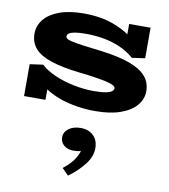

<svg xmlns="http://www.w3.org/2000/svg" viewBox="-92 -562 891 1015"><g transform="rotate(10 353.0 -54.5)"><path d="M422 14Q375 14 329.5 7Q284 0 242.5 -13.5Q201 -27 165.5 -48.5Q130 -70 102 -100L155 -117V1H40V-170L111 -180Q141 -152 188.5 -131.5Q236 -111 291 -100Q346 -89 397 -89Q441 -89 464 -94Q487 -99 495.5 -106.5Q504 -114 504 -122Q504 -128 496 -134.5Q488 -141 466.5 -147Q445 -153 405.5 -159.5Q366 -166 302 -173Q208 -184 149.5 -204Q91 -224 64 -256Q37 -288 37 -334Q37 -376 64 -410Q91 -444 144.5 -464Q198 -484 278 -484Q332 -484 381 -474Q430 -464 478 -440.5Q526 -417 573 -375L521 -349V-471H636V-307L566 -297Q532 -327 489 -345.5Q446 -364 399.5 -372Q353 -380 308 -380Q268 -380 246 -376Q224 -372 215 -365Q206 -358 206 -349Q206 -342 214 -336.5Q222 -331 243 -326.5Q264 -322 303 -316.5Q342 -311 403 -304Q497 -292 556.5 -270Q616 -248 644 -215Q672 -182 672 -136Q672 -94 643.5 -60Q615 -26 559.5 -6Q504 14 422 14ZM459 208Q459 253 424.5 296.5Q390 340 342 375L307 340Q350 306 368 275.5Q386 245 386 234Q381 237 370 238.5Q359 240 348 240Q315 240 295.5 223Q276 206 276 181Q276 152 301 133.5Q326 115 365 115Q407 115 433 139.5Q459 164 459 208Z"/></g></svg>

Font: BioRhyme SemiExpanded ExtraBold
Style: Regular
Weight: 800
Width: 6
Designer: Aoife Mooney
Foundry: Aoife Mooney Type
Version: Version 1.600;gftools[0.9.33]